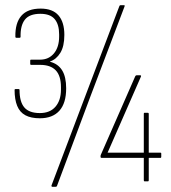

<svg xmlns="http://www.w3.org/2000/svg" viewBox="-20 -696 658 737"><path d="M133 -242Q99 -242 77.5 -253.5Q56 -265 46 -289.5Q36 -314 36 -351Q36 -354 39 -354H52Q55 -354 55 -351Q55 -305 73.5 -283.5Q92 -262 133 -262Q172 -262 193 -286.5Q214 -311 214 -352V-361Q214 -405 194 -426Q174 -447 134 -447H99Q96 -447 96 -451V-464Q96 -467 99 -467H134Q167 -467 187 -491Q207 -515 207 -556V-564Q207 -602 190 -622.5Q173 -643 135 -643Q93 -643 75.5 -620.5Q58 -598 59 -555Q59 -551 55 -551H43Q39 -551 39 -555Q38 -608 62 -635.5Q86 -663 136 -663Q182 -663 204.5 -637Q227 -611 227 -562Q227 -518 211.5 -493Q196 -468 172 -460V-459Q203 -451 218.5 -426Q234 -401 234 -357Q234 -300 208 -271Q182 -242 133 -242ZM181 21Q179 21 178 19.5Q177 18 178 15L310 -334L438 -672Q439 -676 443 -676H456Q458 -676 458.5 -675Q459 -674 458 -671L329 -331L199 17Q198 21 193 21ZM535 0Q532 0 532 -4V-90H370Q366 -90 366 -94V-97Q366 -99 366.5 -100.5Q367 -102 368 -104L499 -403Q501 -407 504 -407H518Q520 -407 521 -406Q522 -405 521 -402L393 -110H532V-259Q532 -263 534 -263H547Q551 -263 551 -259V-110H596Q599 -110 599 -107V-94Q599 -90 596 -90H551V-4Q551 0 548 0Z"/></svg>

Font: Sofia Sans Condensed Thin
Style: Regular
Weight: 250
Version: Version 4.100